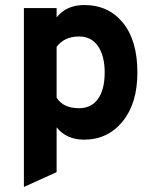

<svg xmlns="http://www.w3.org/2000/svg" viewBox="-20 -543 616 763"><path d="M314 12Q244 12 205 -37V141L75 200V-511H205V-474Q244 -523 315 -523Q411 -523 468.5 -452.5Q526 -382 526 -255Q526 -132 467 -60Q408 12 314 12ZM294 -113Q343 -113 369.5 -150Q396 -187 396 -255Q396 -321 369.5 -359.5Q343 -398 294 -398Q236 -398 205 -357V-155Q231 -113 294 -113Z"/></svg>

Font: OVRPSS Recut ExtraBold
Style: Regular
Weight: 800
Designer: Giant Group
Foundry: Giant Group
Version: Version 1.001;hotconv 1.0.109;makeotfexe 2.5.65596